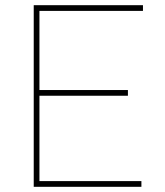

<svg xmlns="http://www.w3.org/2000/svg" viewBox="-20 -720 636 740"><path d="M110 -700H531V-678H132V-22H525V0H110ZM123 -373H473V-351H123Z"/></svg>

Font: Easer Grotesk Variable
Style: Regular
Weight: 400
Designer: Boardeaser, Bonnie Shaver-Troup, Thomas Jockin
Foundry: Lexend
Version: Version 1.001;Glyphs 3.1.2 (3151)